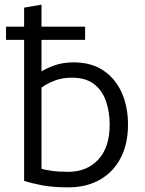

<svg xmlns="http://www.w3.org/2000/svg" viewBox="-20 -796 625 828"><path d="M275 12Q208 12 161 3Q114 -6 84 -16V-624H6V-681H84V-763L159 -776V-681H347V-624H159V-488Q177 -500 213.5 -513.5Q250 -527 298 -527Q373 -527 425 -492.5Q477 -458 504.5 -397.5Q532 -337 532 -258Q532 -175 500 -114Q468 -53 410 -20.5Q352 12 275 12ZM274 -55Q355 -55 404 -108Q453 -161 453 -258Q453 -314 437 -360Q421 -406 385.5 -433.5Q350 -461 289 -461Q246 -461 211 -446.5Q176 -432 159 -418V-68Q173 -64 201.5 -59.5Q230 -55 274 -55Z"/></svg>

Font: Ubuntu Sans
Style: Regular
Weight: 400
Designer: Dalton Maag Ltd
Foundry: Dalton Maag Ltd
Version: Version 1.006; ttfautohint (v1.8.4.7-5d5b)